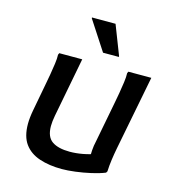

<svg xmlns="http://www.w3.org/2000/svg" viewBox="-113 -854 869 961"><g transform="rotate(15 321.0 -374.0)"><path d="M73 -163Q73 -179 75 -197.5Q77 -216 81 -237L108 -381Q112 -401 117 -430.5Q122 -460 126 -488.5Q130 -517 129 -536L133 -545H252L193 -237Q190 -221 188.5 -207.5Q187 -194 187 -182Q187 -126 219 -104Q251 -82 311 -82Q343 -82 378 -88.5Q413 -95 441 -106L417 -75Q416 -93 417.5 -117.5Q419 -142 425 -167L466 -381Q470 -401 475 -430.5Q480 -460 484 -488.5Q488 -517 487 -536L491 -545H610L535 -160Q529 -129 524.5 -97Q520 -65 519 -36L514 -28Q484 -16 444 -7Q404 2 364.5 7Q325 12 295 12Q229 12 178.5 -5Q128 -22 100.5 -60Q73 -98 73 -163ZM344 -604 245 -756V-760H367L426 -608V-604Z"/></g></svg>

Font: Kufam Medium
Style: Italic
Weight: 500
Italic angle: -11°
Designer: Artur Schmal
Foundry: Original Type
Version: Version 1.301; ttfautohint (v1.8.3)